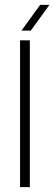

<svg xmlns="http://www.w3.org/2000/svg" viewBox="-20 -765 222 785"><path d="M62 0V-600H102V0ZM68 -640 144 -745H182L106 -640Z"/></svg>

Font: Big Shoulders Stencil Text SC Thin
Style: Regular
Weight: 100
Designer: Patric King
Foundry: XO Type Co
Version: Version 2.001